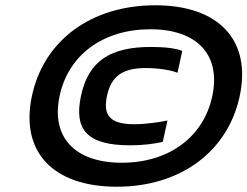

<svg xmlns="http://www.w3.org/2000/svg" viewBox="-20 -699 938 728"><path d="M423 9C180 9 56 -124 101 -335C146 -546 326 -679 569 -679C810 -679 934 -546 889 -335C844 -124 664 9 423 9ZM206 -335C173 -179 263 -82 442 -82C620 -82 752 -179 785 -335C818 -491 728 -588 550 -588C371 -588 239 -491 206 -335ZM287 -335C259 -204 314 -148 474 -148C524 -148 566 -154 597 -161L615 -242C586 -236 535 -228 489 -228C403 -228 368 -257 386 -337C403 -414 449 -441 534 -441C580 -441 630 -433 653 -423L671 -506C647 -516 603 -521 553 -521C398 -521 315 -468 287 -335Z"/></svg>

Font: LT Wave Black
Style: Italic
Weight: 900
Designer: Daniel Lyons
Version: Version 2.5 (Glyphs App)